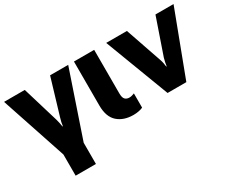

<svg xmlns="http://www.w3.org/2000/svg" viewBox="-124 -838 1582 1337"><g transform="rotate(-30 667.5 -169.0)"><path d="M161.1 178.7H324.2V8.3L502 -515.6H356.4L270 -226.6Q264.2 -208 261.2 -193.6Q258.3 -179.2 256.3 -164.1H252.9Q251 -179.2 247.8 -193.8Q244.6 -208.5 239.7 -226.6L152.8 -515.6H-13.7L161.1 8.3Z M722.2 14.2Q746.1 14.2 767.1 9.8Q788.1 5.4 798.8 -0.5V-114.7Q789.1 -110.8 778.6 -107.9Q768.1 -105 757.8 -105Q736.3 -105 723.6 -117.9Q710.9 -130.9 710.9 -166V-515.6H548.3V-162.1Q548.3 -70.8 596.2 -28.3Q644 14.2 722.2 14.2Z M807.6 -515.6 1003.4 0H1154.3L1349.1 -515.6H1203.6L1104 -226.6Q1098.6 -208 1095.7 -193.6Q1092.8 -179.2 1090.8 -164.1H1087.4Q1085.4 -179.2 1082.8 -193.8Q1080.1 -208.5 1073.7 -226.6L974.1 -515.6Z"/></g></svg>

Font: Roboto Flex
Style: wght 800 wdth 100 opsz 14.0 GRAD 0.00 slnt 0.00 XTRA 468 XOPQ 96 YOPQ 79 YTLC 514 YTUC 712 YTAS 750 YTDE -203.00 YTFI 738
Weight: 800
Designer: Berlow after Robertson
Foundry: Google
Version: Version 3.100